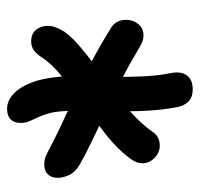

<svg xmlns="http://www.w3.org/2000/svg" viewBox="-31 -769 564 542"><g transform="rotate(-90 251.0 -498.0)"><path d="M111 -329Q91 -329 76 -344Q61 -359 61 -378Q61 -385 64 -394Q67 -403 77 -416Q101 -448 141 -480Q154 -490 167 -500Q145 -510 125 -520Q87 -538 59 -554Q35 -568 27.5 -585.5Q20 -603 20 -617Q20 -635 30 -645Q40 -655 57 -655Q71 -655 80.5 -651Q90 -647 109 -637Q146 -617 202 -592Q205 -590 209 -588Q208 -613 205 -630Q199 -655 192 -670Q185 -685 180 -696.5Q175 -708 175 -722Q175 -740 185 -750Q195 -760 215 -760Q240 -760 261 -738Q282 -716 295 -673Q303 -643 306 -605Q342 -634 360 -662Q369 -676 379.5 -684Q390 -692 405 -692Q427 -692 438 -678Q449 -664 449 -646Q449 -634 445 -623Q441 -612 433 -599Q414 -572 378 -544Q364 -532 349 -521Q396 -496 441 -468Q466 -454 466 -424Q466 -404 454 -389.5Q442 -375 422 -375Q411 -375 401 -379.5Q391 -384 368 -398Q338 -416 305 -433Q305 -411 306 -389Q307 -340 316 -296Q321 -267 308.5 -251.5Q296 -236 270 -236Q248 -236 236 -247.5Q224 -259 220 -278Q211 -323 209 -375Q208 -394 208 -413Q173 -382 151 -351Q143 -339 133.5 -334Q124 -329 111 -329Z"/></g></svg>

Font: Shantell Sans Light SemiBold
Style: Regular
Weight: 600
Version: Version 1.008;[ac192a2d6]